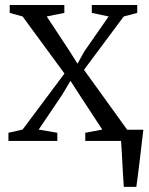

<svg xmlns="http://www.w3.org/2000/svg" viewBox="-20 -552 584 752"><path d="M465 180Q463 157 461.8 132.8Q460.5 108.5 459.2 84.8Q458 61 456.8 39.2Q455.5 17.5 454 -1L412.5 -44H541.5Q539 -22 536.2 0.2Q533.5 22.5 531 45.5Q528.5 68.5 525.5 91Q522.5 113.5 519.8 136Q517 158.5 514 180ZM68.5 -44.5 232.5 -264 68.5 -487.5 18 -501.5V-532.5H232V-501.5L163 -487.5L251.5 -353.5L283.5 -302.5L310.5 -351L405.5 -487.5L339.5 -501.5V-532.5H517.5V-501.5L464.5 -487.5L309 -278.5L478 -44L533.5 -32V0H314V-32L380.5 -44.5L293.5 -177.5L256 -235.5L223 -180L131.5 -44.5L204.5 -32V0H13V-32Z"/></svg>

Font: Merriweather 72pt Light
Style: Regular
Weight: 300
Version: Version 2.100